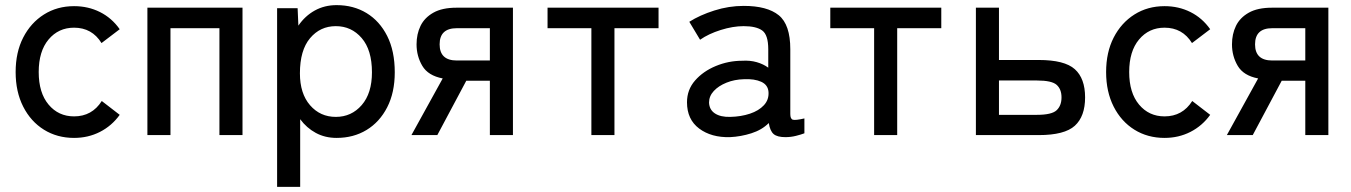

<svg xmlns="http://www.w3.org/2000/svg" viewBox="-20 -527 5270 749"><path d="M269 11Q203 11 151.5 -21Q100 -53 70.5 -111Q41 -169 41 -246Q41 -323 70.5 -380.5Q100 -438 151.5 -470.5Q203 -503 269 -503Q324 -503 370 -480Q416 -457 447 -413L376 -359Q339 -419 269 -419Q208 -419 169.5 -373Q131 -327 131 -246Q131 -165 169.5 -119Q208 -73 269 -73Q339 -73 377 -133L447 -79Q416 -36 370 -12.5Q324 11 269 11Z M555 0V-497H926V0H836V-417H645V0Z M1061 202V-495H1141L1144 -427Q1170 -465 1208 -486Q1246 -507 1293 -507Q1359 -507 1410 -476Q1461 -445 1490.5 -386.5Q1520 -328 1520 -245Q1520 -166 1490.5 -108.5Q1461 -51 1410 -20Q1359 11 1293 11Q1248 11 1212 -8.5Q1176 -28 1151 -62V202ZM1290 -71Q1351 -71 1391 -117Q1431 -163 1431 -245Q1431 -332 1391 -378.5Q1351 -425 1290 -425Q1229 -425 1189.5 -378Q1150 -331 1150 -241Q1150 -162 1189.5 -116.5Q1229 -71 1290 -71Z M1585 0 1707 -221Q1650 -232 1627.5 -270Q1605 -308 1605 -354Q1605 -394 1620.5 -426Q1636 -458 1670.5 -477.5Q1705 -497 1761 -497H1981V0H1891V-212H1799L1686 0ZM1762 -291H1891V-417H1762Q1695 -417 1695 -354Q1695 -291 1762 -291Z M2287 0V-417H2116V-497H2549V-417H2377V0Z M2828 8Q2755 10 2707.5 -25.5Q2660 -61 2660 -128Q2660 -177 2691.5 -213Q2723 -249 2772.5 -269.5Q2822 -290 2875 -290Q2906 -292 2932 -284.5Q2958 -277 2977 -263V-335Q2977 -391 2953.5 -408Q2930 -425 2881 -425Q2839 -425 2791.5 -410Q2744 -395 2711 -372L2669 -442Q2710 -468 2766.5 -486Q2823 -504 2881 -504Q2973 -504 3018 -467.5Q3063 -431 3063 -335V-82Q3063 -63 3073 -60Q3083 -57 3118 -65V-7Q3105 -2 3085 3Q3065 8 3044 8Q3012 8 2998 -4Q2984 -16 2979 -47Q2952 -20 2911 -7Q2870 6 2828 8ZM2829 -71Q2871 -72 2905.5 -83.5Q2940 -95 2960 -116.5Q2980 -138 2978 -168Q2976 -196 2949.5 -208Q2923 -220 2882 -218Q2845 -217 2814 -204.5Q2783 -192 2764.5 -172Q2746 -152 2746 -127Q2747 -99 2769 -84.5Q2791 -70 2829 -71Z M3390 0V-417H3219V-497H3652V-417H3480V0Z M3787 0V-497H3877V-293H4032Q4133 -293 4173 -257Q4213 -221 4213 -147Q4213 -73 4173 -36.5Q4133 0 4032 0ZM3877 -79H4025Q4083 -79 4102 -97Q4121 -115 4121 -147Q4121 -179 4102 -196Q4083 -213 4025 -213H3877Z M4523 11Q4457 11 4405.5 -21Q4354 -53 4324.5 -111Q4295 -169 4295 -246Q4295 -323 4324.5 -380.5Q4354 -438 4405.5 -470.5Q4457 -503 4523 -503Q4578 -503 4624 -480Q4670 -457 4701 -413L4630 -359Q4593 -419 4523 -419Q4462 -419 4423.5 -373Q4385 -327 4385 -246Q4385 -165 4423.5 -119Q4462 -73 4523 -73Q4593 -73 4631 -133L4701 -79Q4670 -36 4624 -12.5Q4578 11 4523 11Z M4766 0 4888 -221Q4831 -232 4808.5 -270Q4786 -308 4786 -354Q4786 -394 4801.5 -426Q4817 -458 4851.5 -477.5Q4886 -497 4942 -497H5162V0H5072V-212H4980L4867 0ZM4943 -291H5072V-417H4943Q4876 -417 4876 -354Q4876 -291 4943 -291Z"/></svg>

Font: Zen Kaku Gothic New Medium
Style: Regular
Weight: 500
Designer: Yoshimichi Ohira
Foundry: Positype
Version: Version 1.002